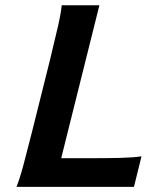

<svg xmlns="http://www.w3.org/2000/svg" viewBox="-20 -726 582 746"><path d="M323.2 -111.3Q357.9 -111.3 388.9 -111.6Q419.9 -111.8 446.3 -112.5Q472.7 -113.3 493.9 -114.7Q515.1 -116.2 529.8 -118.7L500.5 0H43.9Q56.2 -29.3 70.8 -84Q85.4 -138.7 103.5 -210.4L174.8 -495.6Q192.4 -567.4 204.8 -621.8Q217.3 -676.3 219.7 -705.6H366.2L217.8 -111.3Z"/></svg>

Font: Andika New Basic
Style: Bold Italic
Weight: 700
Italic angle: -14°
Designer: Victor Gaultney, Annie Olsen, Pablo Ugerman
Foundry: SIL International
Version: Version 5.500